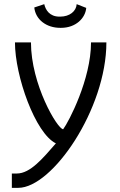

<svg xmlns="http://www.w3.org/2000/svg" viewBox="-20 -679 578 924"><path d="M145 -643C151 -585 203 -545 270 -545H274C345 -545 391 -592 395 -641L349 -659C347 -625 315 -599 270 -599H266C218 -599 199 -632 193 -659ZM492 -475H418V-474C418 -298 311 -93 284 -57C256 -58 129 -273 129 -475H52C52 -313 150 -37 249 11C186 83 126 156 61 156H60H37V225H68C232 225 492 -155 492 -475Z"/></svg>

Font: Mint Spirit
Style: Regular
Weight: 400
Designer: HARENDAL Hirwen
Foundry: Arkandis Digital Foundry.
Version: Version 1.004;FFEdit